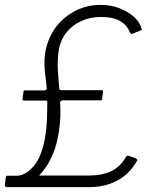

<svg xmlns="http://www.w3.org/2000/svg" viewBox="-44 -772 665 792"><path d="M-15 0Q-19 0 -22 -3Q-25 -6 -24 -10L-20 -41Q-19 -45 -18 -46Q-17 -47 -13 -47H21Q61 -46 96 -88Q131 -130 144 -218Q148 -243 149.5 -277Q151 -311 151 -354Q150 -356 149.5 -356.5Q149 -357 146 -357H54Q52 -357 50 -359.5Q48 -362 49 -365L53 -394Q53 -397 54 -398Q55 -399 57 -399H140Q143 -399 146 -401.5Q149 -404 149 -407L141 -479Q135 -542 151.5 -592Q168 -642 201.5 -678Q235 -714 278.5 -733Q322 -752 370 -752Q413 -752 449 -738Q485 -724 509.5 -701.5Q534 -679 540 -653Q542 -649 540.5 -648.5Q539 -648 535 -646L503 -633Q499 -632 496 -633.5Q493 -635 492 -639Q479 -669 451 -685.5Q423 -702 372 -702Q329 -702 292 -685.5Q255 -669 230 -638Q205 -607 198 -563Q192 -522 195 -476.5Q198 -431 201 -404Q205 -400 208 -400H375Q378 -400 380 -398Q382 -396 381 -393L377 -363Q376 -360 375 -359Q374 -358 371 -358H215Q211 -358 207.5 -355.5Q204 -353 204 -348Q206 -320 205 -291.5Q204 -263 199 -230Q191 -177 176 -141Q161 -105 146 -83.5Q131 -62 122 -53Q119 -50 118 -49Q117 -48 121 -48H324Q377 -48 415 -66Q453 -84 477 -127Q480 -129 483 -129.5Q486 -130 488 -129L516 -119Q518 -118 521 -115Q524 -112 521 -108Q490 -54 439.5 -27Q389 0 321 0H-15Z"/></svg>

Font: Libre Franklin Thin ExtraLight
Style: Italic
Weight: 250
Italic angle: -8°
Version: Version 3.000